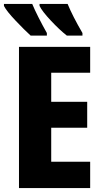

<svg xmlns="http://www.w3.org/2000/svg" viewBox="-29 -951 518 971"><path d="M427 0H67V-714H427V-583H230V-436H412V-305H230V-133H427ZM134 -931H-9V-921Q4 -895 49.5 -847Q95 -799 126 -771H208V-784Q186 -823 166 -862.5Q146 -902 134 -931ZM313 -931H171V-921Q184 -894 228 -847Q272 -800 309 -771H388V-784Q338 -870 313 -931Z"/></svg>

Font: Noto Sans Display SemiCondensed Extra
Style: Regular
Weight: 800
Width: 4
Designer: Monotype Design Team
Foundry: Monotype Imaging Inc.
Version: Version 1.900